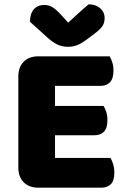

<svg xmlns="http://www.w3.org/2000/svg" viewBox="-20 -867 588 890"><path d="M65 -442H235V-6Q224 -3 203 0Q182 3 158 3Q115 3 90 -22Q65 -47 65 -90ZM235 -161H65V-513Q65 -556 90 -581Q115 -606 158 -606Q182 -606 203 -603Q224 -600 235 -597ZM158 -240V-376H460Q467 -365 472.5 -348Q478 -331 478 -310Q478 -273 462 -256.5Q446 -240 418 -240ZM158 3V-135H492Q499 -124 504.5 -106Q510 -88 510 -67Q510 -30 494 -13.5Q478 3 450 3ZM158 -469V-606H488Q495 -595 500.5 -578Q506 -561 506 -540Q506 -503 490 -486Q474 -469 446 -469ZM296 -762Q321 -785 345 -807Q369 -829 391 -847Q423 -847 444 -829Q465 -811 465 -783Q465 -762 455 -746.5Q445 -731 417 -710L389 -689Q360 -667 340 -658.5Q320 -650 296 -650Q266 -650 244 -661.5Q222 -673 202 -691L119 -766Q119 -803 136.5 -823.5Q154 -844 186 -844Q206 -844 223.5 -833.5Q241 -823 269 -792Z"/></svg>

Font: Baloo Tamma 2 ExtraBold
Style: Regular
Weight: 800
Designer: Divya Kowshik, Shuchita Grover and Ek Type
Foundry: Ek Type
Version: Version 1.700